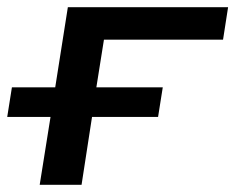

<svg xmlns="http://www.w3.org/2000/svg" viewBox="-22 -512 652 532"><path d="M88 0 118 -188H-2L11 -270H131L166 -492H610L596 -402H266L245 -270H429L416 -188H233L204 0Z"/></svg>

Font: Nunito Sans 10pt Expanded SemiBold
Style: Italic
Weight: 600
Width: 7
Italic angle: -9°
Designer: Vernon Adams
Foundry: Vernon Adams
Version: Version 3.101;gftools[0.9.27]